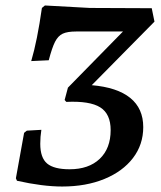

<svg xmlns="http://www.w3.org/2000/svg" viewBox="-20 -669 586 701"><path d="M503 -205Q503 -141 465.5 -92Q428 -43 361 -15.5Q294 12 207 12Q136 12 42 -9L38 -18L68 -184L78 -192L131 -195Q127 -170 127 -144Q127 -93 152 -72Q177 -51 234 -51Q304 -51 344 -89Q384 -127 384 -194Q384 -253 346 -277Q308 -301 222 -297L216 -304L228 -349L429 -554H258Q226 -554 209 -546Q192 -538 181 -516.5Q170 -495 158 -449L94 -446Q116 -520 133 -640L144 -649L308 -640L534 -639L544 -590L315 -358Q408 -350 455.5 -311.5Q503 -273 503 -205Z"/></svg>

Font: Alegreya Medium
Style: Italic
Weight: 500
Italic angle: -7°
Designer: Juan Pablo del Peral
Foundry: Huerta Tipografica
Version: Version 2.008; ttfautohint (v1.8)